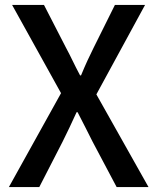

<svg xmlns="http://www.w3.org/2000/svg" viewBox="-20 -757 636 777"><path d="M16 0 227 -380 29 -737H158L247 -564Q261 -538 273.5 -512Q286 -486 304 -452H308Q322 -486 334 -512Q346 -538 359 -564L445 -737H567L370 -375L581 0H452L355 -183Q341 -211 326 -240.5Q311 -270 294 -303H290Q275 -270 261 -240.5Q247 -211 233 -183L139 0Z"/></svg>

Font: Noto Sans SC Thin Medium
Style: Regular
Weight: 500
Version: Version 2.004-H2;hotconv 1.0.118;makeotfexe 2.5.65603